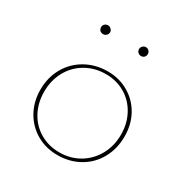

<svg xmlns="http://www.w3.org/2000/svg" viewBox="-139 -693 782 811"><g transform="rotate(30 252.0 -288.0)"><path d="M138 -558Q138 -567 144.5 -573Q151 -579 160 -579Q168 -579 175 -572.5Q182 -566 182 -558Q182 -549 175.5 -542.5Q169 -536 160 -536Q150 -536 144 -542Q138 -548 138 -558ZM323 -558Q323 -566 329.5 -572.5Q336 -579 345 -579Q354 -579 360 -572.5Q366 -566 366 -558Q366 -548 360 -542Q354 -536 345 -536Q336 -536 329.5 -542Q323 -548 323 -558ZM48 -201Q48 -261 75 -308.5Q102 -356 150 -383Q198 -410 257 -410Q313 -410 358.5 -383.5Q404 -357 429.5 -311Q455 -265 455 -207Q455 -147 428.5 -99Q402 -51 354.5 -24Q307 3 248 3Q191 3 145.5 -23.5Q100 -50 74 -96.5Q48 -143 48 -201ZM438 -206Q438 -260 414.5 -303.5Q391 -347 349.5 -371.5Q308 -396 256 -396Q202 -396 158.5 -371Q115 -346 90.5 -301.5Q66 -257 66 -202Q66 -147 89.5 -103.5Q113 -60 155 -35.5Q197 -11 249 -11Q303 -11 346 -36.5Q389 -62 413.5 -106.5Q438 -151 438 -206Z"/></g></svg>

Font: Ysabeau Infant Thin
Style: Regular
Weight: 200
Designer: Christian Thalmann (Catharsis Fonts)
Version: Version 0.003